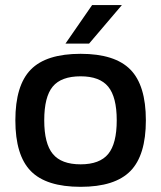

<svg xmlns="http://www.w3.org/2000/svg" viewBox="-20 -720 630 750"><path d="M294.9 -509.8Q428.7 -509.8 489.3 -448.2Q549.8 -386.7 549.8 -250Q549.8 -113.3 489.3 -51.8Q428.7 9.8 294.9 9.8Q160.6 9.8 100.3 -51.8Q40 -113.3 40 -250Q40 -386.7 100.3 -448.2Q160.6 -509.8 294.9 -509.8ZM152.8 -250Q152.8 -159.2 186.3 -118.7Q219.7 -78.1 294.9 -78.1Q369.6 -78.1 402.8 -118.7Q436 -159.2 436 -250Q436 -340.8 402.8 -381.3Q369.6 -421.9 294.9 -421.9Q219.2 -421.9 186 -381.8Q152.8 -341.8 152.8 -250ZM235.8 -549.8 339.8 -700.2H456.1L328.1 -549.8Z"/></svg>

Font: Fivo Sans Modern Med
Style: Regular
Weight: 450
Designer: Alexander Slobzheninov
Foundry: Alexander Slobzheninov
Version: 1.0